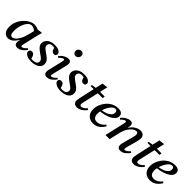

<svg xmlns="http://www.w3.org/2000/svg" viewBox="271 -2004 3292 3292"><g transform="rotate(45 1917.0 -358.0)"><path d="M146 11Q115 11 87 -5.5Q59 -22 42 -57Q25 -92 25 -147Q25 -215 51 -275Q77 -335 119 -381Q161 -427 211.5 -453.5Q262 -480 311 -480Q330 -480 354 -474.5Q378 -469 404 -456Q425 -459 447.5 -462Q470 -465 494 -469L497 -465Q485 -423 476 -385.5Q467 -348 458 -309L412 -111Q411 -104 408 -93Q405 -82 405 -72Q405 -63 409 -57Q413 -51 423 -51Q440 -51 466 -69Q492 -87 513 -113Q526 -104 536 -93Q502 -48 463 -18Q424 12 375 12Q338 12 322 -6.5Q306 -25 306 -53Q306 -80 317 -115H312Q275 -51 232.5 -20Q190 11 146 11ZM378 -393Q357 -412 334 -423.5Q311 -435 287 -435Q250 -435 221 -408Q192 -381 172 -338.5Q152 -296 142 -247.5Q132 -199 132 -155Q132 -95 148 -73.5Q164 -52 186 -52Q212 -52 243.5 -77.5Q275 -103 305.5 -159.5Q336 -216 358 -309Z M714 12Q635 12 593 -16Q551 -44 551 -75Q551 -92 564 -107Q577 -122 602 -122Q627 -122 642.5 -108Q658 -94 666.5 -72Q675 -50 678 -28Q689 -25 699.5 -24Q710 -23 720 -23Q761 -23 789 -40.5Q817 -58 817 -93Q817 -124 793 -145.5Q769 -167 723 -198Q696 -217 671 -237.5Q646 -258 630 -283Q614 -308 614 -339Q614 -371 633.5 -403.5Q653 -436 695 -457.5Q737 -479 802 -479Q874 -479 910 -454Q946 -429 946 -400Q946 -385 935.5 -369Q925 -353 899 -353Q866 -353 848.5 -379.5Q831 -406 827 -436Q806 -441 785 -441Q745 -441 724 -422.5Q703 -404 703 -375Q703 -344 727.5 -321.5Q752 -299 799 -267Q826 -249 851 -228.5Q876 -208 892 -182.5Q908 -157 908 -122Q908 -80 883 -50Q858 -20 814 -4Q770 12 714 12Z M1229 -113Q1242 -104 1252 -93Q1218 -48 1178.5 -18Q1139 12 1091 12Q1054 12 1037 -6.5Q1020 -25 1020 -56Q1020 -67 1022 -79.5Q1024 -92 1027 -105L1087 -355Q1094 -384 1094 -393Q1094 -417 1076 -417Q1062 -417 1039.5 -401.5Q1017 -386 995 -363Q988 -368 982.5 -373Q977 -378 972 -384Q1012 -431 1054.5 -454.5Q1097 -478 1134 -478Q1168 -478 1182.5 -460.5Q1197 -443 1197 -417Q1197 -408 1195.5 -397.5Q1194 -387 1192 -376L1128 -110Q1127 -103 1124 -92.5Q1121 -82 1121 -72Q1121 -63 1125 -57Q1129 -51 1139 -51Q1156 -51 1182 -69Q1208 -87 1229 -113ZM1183 -594Q1156 -594 1139 -612Q1122 -630 1122 -656Q1122 -686 1143.5 -707.5Q1165 -729 1195 -729Q1222 -729 1238 -711.5Q1254 -694 1254 -668Q1254 -638 1234 -616Q1214 -594 1183 -594Z M1427 12Q1348 12 1306 -16Q1264 -44 1264 -75Q1264 -92 1277 -107Q1290 -122 1315 -122Q1340 -122 1355.5 -108Q1371 -94 1379.5 -72Q1388 -50 1391 -28Q1402 -25 1412.5 -24Q1423 -23 1433 -23Q1474 -23 1502 -40.5Q1530 -58 1530 -93Q1530 -124 1506 -145.5Q1482 -167 1436 -198Q1409 -217 1384 -237.5Q1359 -258 1343 -283Q1327 -308 1327 -339Q1327 -371 1346.5 -403.5Q1366 -436 1408 -457.5Q1450 -479 1515 -479Q1587 -479 1623 -454Q1659 -429 1659 -400Q1659 -385 1648.5 -369Q1638 -353 1612 -353Q1579 -353 1561.5 -379.5Q1544 -406 1540 -436Q1519 -441 1498 -441Q1458 -441 1437 -422.5Q1416 -404 1416 -375Q1416 -344 1440.5 -321.5Q1465 -299 1512 -267Q1539 -249 1564 -228.5Q1589 -208 1605 -182.5Q1621 -157 1621 -122Q1621 -80 1596 -50Q1571 -20 1527 -4Q1483 12 1427 12Z M2021 -413H1906L1843 -139Q1834 -100 1834 -83Q1834 -67 1841 -57.5Q1848 -48 1866 -48Q1887 -48 1916 -65.5Q1945 -83 1968 -112Q1981 -103 1991 -92Q1956 -43 1911 -15Q1866 13 1818 13Q1786 13 1767.5 0Q1749 -13 1742 -31.5Q1735 -50 1735 -66Q1735 -77 1737 -93Q1739 -109 1744 -132L1806 -413H1731Q1731 -421 1732 -428Q1733 -435 1736 -442L1815 -454Q1822 -483 1830.5 -519.5Q1839 -556 1846 -589Q1870 -591 1895.5 -593.5Q1921 -596 1945 -600L1948 -596Q1941 -566 1934 -535.5Q1927 -505 1916 -457H2029Q2029 -445 2027 -434.5Q2025 -424 2021 -413Z M2447 -398Q2447 -359 2422 -328.5Q2397 -298 2354.5 -276Q2312 -254 2260 -240Q2208 -226 2154 -220Q2148 -189 2148 -162Q2148 -112 2170 -82.5Q2192 -53 2241 -53Q2284 -53 2322 -76Q2360 -99 2389 -136Q2405 -127 2412 -117Q2378 -59 2329 -23.5Q2280 12 2212 12Q2133 12 2087.5 -35.5Q2042 -83 2042 -163Q2042 -219 2064 -275Q2086 -331 2125.5 -377.5Q2165 -424 2219.5 -452Q2274 -480 2338 -480Q2394 -480 2420.5 -458Q2447 -436 2447 -398ZM2162 -255Q2209 -261 2252.5 -277.5Q2296 -294 2324 -321.5Q2352 -349 2352 -389Q2352 -411 2342 -424.5Q2332 -438 2310 -438Q2279 -438 2250 -411.5Q2221 -385 2198 -343Q2175 -301 2162 -255Z M2647 -182 2605 0H2505L2587 -355Q2594 -384 2594 -393Q2594 -417 2576 -417Q2562 -417 2539.5 -401.5Q2517 -386 2495 -363Q2488 -368 2482.5 -373Q2477 -378 2472 -384Q2512 -431 2554.5 -454.5Q2597 -478 2634 -478Q2668 -478 2682 -461Q2696 -444 2696 -421Q2696 -409 2692.5 -392.5Q2689 -376 2686 -358H2689Q2727 -419 2778.5 -449.5Q2830 -480 2878 -480Q2926 -480 2951.5 -453.5Q2977 -427 2977 -389Q2977 -368 2969.5 -333Q2962 -298 2951 -258Q2940 -218 2929 -179.5Q2918 -141 2910.5 -111.5Q2903 -82 2903 -70Q2903 -63 2907 -57Q2911 -51 2921 -51Q2938 -51 2964 -69Q2990 -87 3011 -113Q3024 -104 3034 -93Q3000 -48 2960.5 -18Q2921 12 2873 12Q2836 12 2819 -6.5Q2802 -25 2802 -53Q2802 -73 2809.5 -106Q2817 -139 2828 -178Q2839 -217 2849.5 -255.5Q2860 -294 2867.5 -326Q2875 -358 2875 -376Q2875 -396 2866 -409Q2857 -422 2834 -422Q2805 -422 2769 -397Q2733 -372 2700.5 -321Q2668 -270 2649 -190Z M3399 -413H3284L3221 -139Q3212 -100 3212 -83Q3212 -67 3219 -57.5Q3226 -48 3244 -48Q3265 -48 3294 -65.5Q3323 -83 3346 -112Q3359 -103 3369 -92Q3334 -43 3289 -15Q3244 13 3196 13Q3164 13 3145.5 0Q3127 -13 3120 -31.5Q3113 -50 3113 -66Q3113 -77 3115 -93Q3117 -109 3122 -132L3184 -413H3109Q3109 -421 3110 -428Q3111 -435 3114 -442L3193 -454Q3200 -483 3208.5 -519.5Q3217 -556 3224 -589Q3248 -591 3273.5 -593.5Q3299 -596 3323 -600L3326 -596Q3319 -566 3312 -535.5Q3305 -505 3294 -457H3407Q3407 -445 3405 -434.5Q3403 -424 3399 -413Z M3825 -398Q3825 -359 3800 -328.5Q3775 -298 3732.5 -276Q3690 -254 3638 -240Q3586 -226 3532 -220Q3526 -189 3526 -162Q3526 -112 3548 -82.5Q3570 -53 3619 -53Q3662 -53 3700 -76Q3738 -99 3767 -136Q3783 -127 3790 -117Q3756 -59 3707 -23.5Q3658 12 3590 12Q3511 12 3465.5 -35.5Q3420 -83 3420 -163Q3420 -219 3442 -275Q3464 -331 3503.5 -377.5Q3543 -424 3597.5 -452Q3652 -480 3716 -480Q3772 -480 3798.5 -458Q3825 -436 3825 -398ZM3540 -255Q3587 -261 3630.5 -277.5Q3674 -294 3702 -321.5Q3730 -349 3730 -389Q3730 -411 3720 -424.5Q3710 -438 3688 -438Q3657 -438 3628 -411.5Q3599 -385 3576 -343Q3553 -301 3540 -255Z"/></g></svg>

Font: Tiro Devanagari Hindi
Style: Italic
Weight: 400
Italic angle: -11°
Designer: Devanagari: John Hudson & Fiona Ross, assisted by Paul Hanslow. Latin: John Hudson with Paul Hanslow, assisted by Kaja S
Foundry: Tiro Typeworks Ltd.
Version: Version 1.52